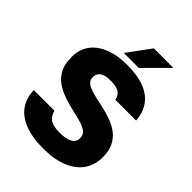

<svg xmlns="http://www.w3.org/2000/svg" viewBox="-253 -1031 1176 1176"><g transform="rotate(45 335.0 -443.5)"><path d="M334.5 13.2Q236.8 13.2 171.9 -12.8Q107 -38.8 74.4 -86.5Q41.8 -134.2 40.5 -199.5H219.5Q228 -161.7 255 -144.1Q282 -126.5 334.5 -126.5Q392.5 -126.5 421 -142.8Q449.5 -159 449.5 -191.5Q449.5 -218.8 430.7 -235.1Q411.8 -251.3 374.2 -262Q336.5 -272.7 283.3 -284.8Q213.7 -301 164 -326.4Q114.3 -351.8 87.4 -395Q60.5 -438.2 60.5 -506.5Q60.5 -572.3 93.7 -617.9Q127 -663.5 189.1 -688.3Q251.2 -713.2 334.5 -713.2Q427.3 -713.2 487.6 -689.3Q547.8 -665.3 579.4 -620.1Q611 -574.8 615.3 -510.5H435.3Q429 -542.5 406 -558Q383 -573.5 334.5 -573.5Q282.2 -573.5 260.8 -556.4Q239.5 -539.3 239.5 -512.2Q239.5 -475 278 -458.1Q316.5 -441.2 389.7 -427Q444.2 -415.8 488.4 -399.9Q532.7 -384 564.3 -358.8Q595.8 -333.7 613 -297.3Q630.2 -260.8 630.2 -207.8Q630.2 -139.2 595.2 -89.5Q560.2 -39.8 494.2 -13.3Q428.2 13.2 334.5 13.2ZM269.5 -750 379.5 -900H549.2L399.2 -750Z"/></g></svg>

Font: Golos Text
Style: Regular
Weight: 400
Designer: A.Korolkova, Vitaly Kuzmin
Foundry: ParaType Ltd
Version: Version 2.004